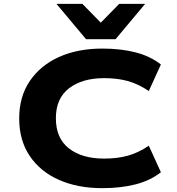

<svg xmlns="http://www.w3.org/2000/svg" viewBox="-20 -969 924 1000"><path d="M512 11Q385 11 287.5 -32Q190 -75 135 -156.5Q80 -238 80 -352Q80 -466 135.5 -547.5Q191 -629 288 -672.5Q385 -716 513 -716Q610 -716 687 -696Q764 -676 818 -633L755 -495Q700 -532 645.5 -547Q591 -562 522 -562Q409 -562 340 -509.5Q271 -457 271 -353Q271 -249 339 -196Q407 -143 522 -143Q591 -143 645.5 -158Q700 -173 755 -210L818 -72Q764 -29 687 -9Q610 11 512 11ZM428 -765 274 -949H409L505 -851L601 -949H736L582 -765Z"/></svg>

Font: Nunito Sans 7pt Expanded ExtraBold
Style: Regular
Weight: 800
Width: 7
Designer: Vernon Adams
Foundry: Vernon Adams
Version: Version 3.101;gftools[0.9.27]